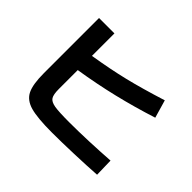

<svg xmlns="http://www.w3.org/2000/svg" viewBox="-145 -932 1153 1153"><g transform="rotate(45 432.0 -355.5)"><path d="M113.3 -231.4V-699.2H244.1V-508.3Q379.4 -530.3 487.1 -556.4Q594.7 -582.5 742.2 -628.9L775.4 -514.6Q641.1 -471.7 512 -440.7Q382.8 -409.7 244.1 -387.7V-227.5Q244.1 -180.7 255.9 -161.6Q267.6 -142.6 304 -136.2Q340.3 -129.9 428.7 -129.9Q506.8 -129.9 598.4 -133.5Q689.9 -137.2 767.6 -142.6L770.5 -25.4Q690.4 -20 583.5 -16.4Q476.6 -12.7 400.4 -12.7Q275.9 -12.7 216.6 -29.5Q157.2 -46.4 135.3 -91.6Q113.3 -136.7 113.3 -231.4Z"/></g></svg>

Font: Pretendard GOV
Style: Bold
Weight: 700
Designer: Base glyphs from Inter by Rasmus Andersson; Hangeul glyphs from Noto Sans CJK(Source Han Sans) by Jang Soo-young and Kan
Foundry: Kil Hyung-jin
Version: Version 1.309